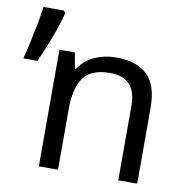

<svg xmlns="http://www.w3.org/2000/svg" viewBox="-80 -791 848 869"><g transform="rotate(10 344.0 -357.0)"><path d="M413 -546Q509 -546 558 -499.5Q607 -453 607 -349V0H520V-343Q520 -472 400 -472Q311 -472 277 -422Q243 -372 243 -278V0H155V-536H226L239 -463H244Q270 -505 316 -525.5Q362 -546 413 -546ZM152 -703Q139 -651 114.5 -586.5Q90 -522 66 -469H1Q11 -507 20.5 -550.5Q30 -594 38 -636.5Q46 -679 51 -714H145Z"/></g></svg>

Font: Noto Sans Living
Style: Regular
Weight: 400
Designer: Monotype Design Team
Foundry: Monotype Imaging Inc.
Version: Version 2.013; ttfautohint (v1.8.4.7-5d5b)